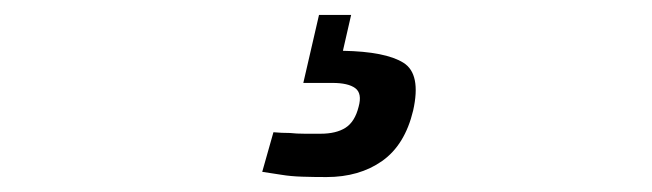

<svg xmlns="http://www.w3.org/2000/svg" viewBox="-20 -21 873 257"><path d="M533 127Q522 173 491.5 194.5Q461 216 417 216Q400 216 384.5 215.5Q369 215 357 213Q343 211 331 209L346 156Q357 157 368 157Q377 158 388 158Q399 158 409 158Q430 158 442.5 150Q455 142 460 122Q465 104 455.5 97Q446 90 425 90H386L407 -1H450L439 47Q496 48 520 63Q544 78 533 127Z"/></svg>

Font: Panefresco 500wt
Style: Italic
Weight: 700
Foundry: Campivisivi & Chank Co
Version: Version 1.000